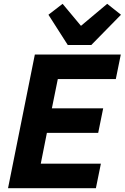

<svg xmlns="http://www.w3.org/2000/svg" viewBox="-20 -983 652 1003"><path d="M481 0H22L162 -698H611L585 -570H282L251 -417H519L493 -289H225L193 -128H507ZM457 -748H334L233 -906L307 -963L403 -848L540 -963L612 -906Z"/></svg>

Font: IBM Plex Sans
Style: Bold Italic
Weight: 700
Italic angle: -11.31°
Designer: Mike Abbink, Paul van der Laan, Pieter van Rosmalen
Foundry: Bold Monday
Version: Version 3.201